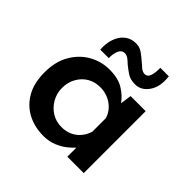

<svg xmlns="http://www.w3.org/2000/svg" viewBox="-165 -769 927 927"><g transform="rotate(45 299.0 -305.5)"><path d="M255 11Q195 11 147 -14Q99 -39 70.5 -88Q42 -137 42 -211Q42 -283 71.5 -334.5Q101 -386 149.5 -414Q198 -442 255 -442Q314 -442 350.5 -419.5Q387 -397 409 -366L417 -423H520V0H408V-62Q397 -49 376 -32Q355 -15 324.5 -2Q294 11 255 11ZM286 -81Q331 -81 363 -105Q395 -129 408 -171V-263Q396 -302 362 -326Q328 -350 282 -350Q247 -350 218.5 -333.5Q190 -317 172.5 -286.5Q155 -256 155 -217Q155 -179 173 -148Q191 -117 220.5 -99Q250 -81 286 -81ZM392 -478Q359 -478 337.5 -492.5Q316 -507 298 -522Q287 -533 275.5 -541.5Q264 -550 250 -550Q231 -550 221.5 -529Q212 -508 213 -478H155Q152 -517 163 -550Q174 -583 198 -602.5Q222 -622 256 -622Q281 -622 300.5 -608Q320 -594 337 -579Q351 -566 363.5 -556Q376 -546 390 -546Q409 -546 416 -568Q423 -590 422 -621H480Q488 -557 461 -517.5Q434 -478 392 -478Z"/></g></svg>

Font: Synthetic SemiBold
Style: Regular
Weight: 600
Designer: Santiago Orozco
Foundry: Typemade
Version: Version 2.000; ttfautohint (v1.8.4.7-5d5b)